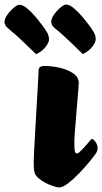

<svg xmlns="http://www.w3.org/2000/svg" viewBox="-82 -815 452 849"><path d="M178.4 13.8Q172.1 13.8 155.6 8.7Q139 3.7 120 -5.9Q101.1 -15.6 86.8 -28.3Q72.5 -40.9 69.7 -56.3Q68.5 -61.3 67.7 -71Q67 -80.7 67 -99.3Q67.2 -110.9 68.7 -142.4Q70.2 -174 72.7 -217.5Q75.2 -261 77.8 -307.3Q80.5 -353.7 83 -395.7Q85.5 -437.8 87 -466.1Q88.5 -494.5 88.5 -500.9Q88.5 -512.4 94.1 -517.8Q99.8 -523.2 115.3 -523.2Q149 -523.2 183.9 -515Q218.8 -506.7 242.6 -490.1Q266.3 -473.5 266.3 -447.9Q266.3 -441.5 264.2 -416.6Q262.1 -391.6 259.3 -357.6Q256.6 -323.6 253.7 -288.9Q250.8 -254.1 248.7 -227.6Q246.6 -201.1 246.6 -191.7Q246.6 -153.9 249.3 -145.1Q252.1 -136.2 258.8 -136.2Q262.8 -136.2 270.2 -142.9Q277.7 -149.6 286.3 -158.9Q295 -168.1 302.6 -177.3Q310.1 -186.5 314.4 -191.2Q318.6 -196.2 320.5 -198.2Q322.4 -200.2 325.1 -200.2Q331.9 -200.2 340.8 -186.9Q349.7 -173.7 349.7 -159.9Q349.7 -147.6 340.7 -134.8Q331.7 -121.8 311.6 -97.4Q291.4 -73 266.8 -47.5Q242.2 -22 218.7 -4.1Q195.2 13.8 178.4 13.8ZM284.3 -576.1Q277.2 -582.4 263.2 -596.3Q249.2 -610.1 232 -626.5Q214.8 -642.9 197 -659Q179.3 -675.1 165.7 -685.8Q153.4 -695.1 148.9 -703.3Q144.4 -711.4 144.4 -717.7Q144.4 -732.7 157 -750.6Q169.5 -768.4 185.3 -781.6Q201.2 -794.8 209.9 -794.8Q219.4 -794.8 230.8 -788.5Q242.1 -782.2 260.9 -763.8Q274.4 -750.1 287.9 -734Q301.3 -717.8 312.7 -702.5Q324 -687.2 330.5 -676Q336.5 -667.2 338.9 -658.7Q341.2 -650.2 341.2 -640.2Q341.2 -628.4 326.2 -608.4Q311.2 -588.5 284.3 -576.1ZM77.7 -575.4Q70.7 -581.7 56.7 -595.5Q42.7 -609.3 25.4 -625.8Q8.2 -642.2 -9.5 -658.3Q-27.3 -674.3 -40.8 -685.1Q-53.1 -694.4 -57.6 -702.5Q-62.1 -710.7 -62.1 -716.9Q-62.1 -732 -49.6 -749.8Q-37 -767.6 -21.2 -780.8Q-5.4 -794 3.4 -794Q12.9 -794 24.2 -787.7Q35.5 -781.4 54.4 -763.1Q67.9 -749.4 81.3 -733.2Q94.8 -717 106.1 -701.7Q117.5 -686.4 123.9 -675.2Q130 -666.4 132.3 -657.9Q134.7 -649.4 134.7 -639.4Q134.7 -627.6 119.7 -607.7Q104.7 -587.7 77.7 -575.4Z"/></svg>

Font: Briem Hand Thin
Style: Regular
Weight: 100
Designer: Gunnlaugur SE Briem, Eben Sorkin
Foundry: Sorkin Type Co.
Version: Version 1.003